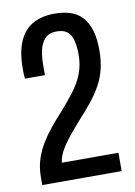

<svg xmlns="http://www.w3.org/2000/svg" viewBox="-81 -752 565 805"><g transform="rotate(-10 201.5 -349.5)"><path d="M33 0V-33Q33 -74 44 -108.5Q55 -143 73.5 -173.5Q92 -204 114 -231Q136 -258 160 -284Q194 -322 221 -357Q248 -392 263 -429.5Q278 -467 278 -512Q278 -548 271.5 -573Q265 -598 249 -611Q233 -624 204 -624Q172 -624 154.5 -606Q137 -588 130.5 -558.5Q124 -529 124 -494V-452H39Q38 -459 37.5 -470Q37 -481 37 -492Q37 -565 57 -610.5Q77 -656 115 -677.5Q153 -699 208 -699Q247 -699 276.5 -689Q306 -679 326 -657Q346 -635 356.5 -600Q367 -565 367 -515Q367 -472 358.5 -436.5Q350 -401 332.5 -369Q315 -337 290.5 -306.5Q266 -276 234 -241Q210 -214 187 -186Q164 -158 148.5 -131Q133 -104 130 -78H371V0Z"/></g></svg>

Font: Archivo ExtraCondensed Medium
Style: Regular
Weight: 500
Width: 2
Designer: Hector Gatti
Foundry: Omnibus-Type
Version: Version 2.001